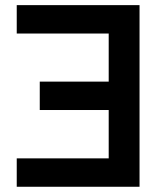

<svg xmlns="http://www.w3.org/2000/svg" viewBox="-20 -713 626 733"><path d="M512.7 0H43.9V-108.4H395V-293H131.8V-401.4H395V-585H43.9V-693.4H512.7Z"/></svg>

Font: CaskaydiaCove NF SemiBold
Style: Regular
Weight: 600
Designer: Aaron Bell
Foundry: Saja Typeworks
Version: Version 2111.001; VTT 6.35;Nerd Fonts 3.2.1